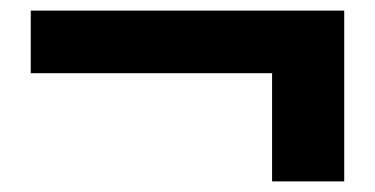

<svg xmlns="http://www.w3.org/2000/svg" viewBox="-20 -473 707 362"><path d="M493 -335H38V-453H629V-131H493Z"/></svg>

Font: Stavian Bold
Style: Bold
Weight: 700
Version: Version 1.000; ttfautohint (v1.6)